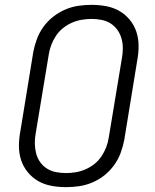

<svg xmlns="http://www.w3.org/2000/svg" viewBox="-20 -763 640 791"><path d="M252 8Q221 8 191.5 2.5Q162 -3 137.5 -17Q113 -31 94.5 -53.5Q76 -76 67 -103.5Q58 -131 58 -161.5Q58 -192 64 -223L117 -548Q122 -575 132 -602Q142 -629 159 -652.5Q176 -676 199 -694Q222 -712 248.5 -723.5Q275 -735 302.5 -739Q330 -743 357 -743Q388 -743 417.5 -737.5Q447 -732 471.5 -718Q496 -704 514.5 -681.5Q533 -659 542 -631.5Q551 -604 551 -573.5Q551 -543 545 -512L492 -187Q487 -160 477 -133Q467 -106 450 -82.5Q433 -59 410.5 -41Q388 -23 361 -11.5Q334 0 306.5 4Q279 8 252 8ZM252 -50Q272 -50 292.5 -53.5Q313 -57 332.5 -65.5Q352 -74 369 -87.5Q386 -101 398 -119Q410 -137 417.5 -156.5Q425 -176 428 -196L482 -522Q486 -543 486 -564Q486 -585 480.5 -604.5Q475 -624 463.5 -640Q452 -656 435.5 -666.5Q419 -677 398.5 -681Q378 -685 357 -685Q337 -685 316.5 -681.5Q296 -678 276.5 -669.5Q257 -661 240 -647.5Q223 -634 211 -616Q199 -598 191.5 -578.5Q184 -559 181 -539L127 -213Q123 -192 123.5 -171Q124 -150 129 -130.5Q134 -111 145.5 -95Q157 -79 173.5 -68.5Q190 -58 210.5 -54Q231 -50 252 -50Z"/></svg>

Font: Iosevka Light Extended
Style: Italic
Weight: 300
Width: 7
Italic angle: -9°
Monospace: yes
Designer: Belleve Invis
Foundry: Belleve Invis
Version: Version 32.5.0; ttfautohint (v1.8.4)